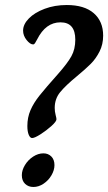

<svg xmlns="http://www.w3.org/2000/svg" viewBox="-20 -735 431 765"><path d="M89 -233Q89 -267 101.5 -296Q114 -325 138 -355Q162 -385 211 -440Q249 -483 264.5 -511Q280 -539 280 -577Q280 -646 221 -646Q162 -646 128 -578Q123 -568 119.5 -563Q116 -558 112 -558Q100 -558 86 -575.5Q72 -593 72 -613Q72 -638 95 -661.5Q118 -685 158 -700Q198 -715 246 -715Q316 -715 353.5 -682.5Q391 -650 391 -593Q391 -558 376.5 -529.5Q362 -501 341.5 -480.5Q321 -460 286 -431Q241 -394 219.5 -367.5Q198 -341 198 -305Q198 -291 201.5 -277.5Q205 -264 205 -260Q205 -251 185 -233Q165 -215 141.5 -200Q118 -185 108 -185Q100 -185 94.5 -198Q89 -211 89 -233ZM67 -37Q67 -57 79.5 -77.5Q92 -98 112 -111Q132 -124 153 -124Q172 -124 184.5 -111.5Q197 -99 197 -77Q197 -57 185 -36.5Q173 -16 153.5 -3Q134 10 113 10Q93 10 80 -2.5Q67 -15 67 -37Z"/></svg>

Font: Charm
Style: Bold
Weight: 700
Designer: Katatrad Aksorn Co.,Ltd.
Foundry: Cadson Demak Co.,Ltd.
Version: Version 1.001